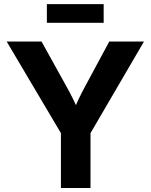

<svg xmlns="http://www.w3.org/2000/svg" viewBox="-20 -934 748 954"><path d="M282.7 0V-272.5L13.2 -727.5H186.5L309.6 -505.4Q327.6 -473.6 343 -442.1Q358.4 -410.6 374 -373H341.3Q356 -410.6 371.1 -442.4Q386.2 -474.1 403.3 -505.4L522.9 -727.5H695.3L429.7 -272.5V0ZM495.1 -913.6V-820.8H212.9V-913.6Z"/></svg>

Font: Inter 24pt
Style: Bold
Weight: 700
Designer: Rasmus Andersson
Foundry: rsms
Version: Version 4.001;git-66647c0bb